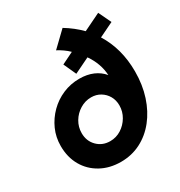

<svg xmlns="http://www.w3.org/2000/svg" viewBox="-181 -889 956 1022"><g transform="rotate(-30 297.0 -378.0)"><path d="M266.9 9Q197.5 9 143.7 -20.8Q89.9 -50.5 59.9 -102.9Q29.8 -155.3 29.8 -224.4Q29.8 -278.3 50.8 -325.2Q71.8 -372 108.3 -408.5Q144.8 -444.9 192.5 -465.3Q240.1 -485.7 294.3 -485.7Q341 -485.7 377.5 -470.1Q413.9 -454.5 438.2 -425.1Q434.3 -497.3 389.1 -562.4L294.1 -516.3L258.9 -593.5L331.7 -629.3Q316.6 -644.3 299.5 -656.2Q282.5 -668.2 263.1 -678.4L352.7 -764.5Q407.8 -731.2 450.7 -687.6L556.9 -739.2L593.9 -661.5L504.5 -618.1Q571 -511.6 571 -371.2Q571 -289.3 548.4 -219.9Q525.7 -150.4 484.7 -98.9Q443.7 -47.5 388.2 -19.2Q332.6 9 266.9 9ZM271.9 -115.2Q308.8 -115.2 339.6 -134.7Q370.4 -154.1 389.5 -186.4Q408.6 -218.6 408.6 -256.3Q408.6 -288.6 394.2 -313.6Q379.8 -338.7 355 -353.6Q330.2 -368.5 298.9 -368.5Q261.9 -368.5 230.3 -349Q198.6 -329.6 179.6 -297.7Q160.6 -265.8 160.6 -227.9Q160.6 -179.3 192.4 -147.2Q224.2 -115.2 271.9 -115.2Z"/></g></svg>

Font: Red Hat Display VF
Style: Italic
Weight: 300
Italic angle: -12°
Designer: Pentagram, MCKL
Foundry: Pentagram, MCKL
Version: Version 1.010